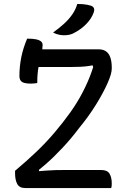

<svg xmlns="http://www.w3.org/2000/svg" viewBox="-20 -949 640 969"><path d="M541 0H107Q78 0 67 -20.5Q56 -41 56 -75V-87Q112 -134 161.5 -181Q211 -228 254 -278.5Q297 -329 335 -382Q352 -406 367.5 -431Q383 -456 396.5 -482Q410 -508 421.5 -534Q433 -560 442.5 -587Q452 -614 460 -642L457 -589L441 -639L474 -624Q449 -619 428.5 -616Q408 -613 387.5 -612Q367 -611 344 -611H155Q141 -611 131.5 -620.5Q122 -630 117.5 -644.5Q113 -659 112.5 -674Q112 -689 116 -700H479Q501 -700 515.5 -689.5Q530 -679 537 -658.5Q544 -638 544 -608V-602Q544 -577 522.5 -528.5Q501 -480 464.5 -421Q428 -362 381 -305Q360 -277 339 -252Q318 -227 296 -203.5Q274 -180 251.5 -158Q229 -136 205 -115.5Q181 -95 155 -74L174 -115L179 -69L152 -83Q186 -86 212 -88Q238 -90 259.5 -90.5Q281 -91 303 -91H491Q522 -91 533 -72Q544 -53 544 -24Q544 -17 543.5 -11Q543 -5 541 0ZM168 -530Q162 -529 153.5 -528Q145 -527 135 -527Q116 -527 103 -530.5Q90 -534 84 -542.5Q78 -551 78 -566Q78 -590 80.5 -614.5Q83 -639 88 -663Q93 -687 100.5 -710Q108 -733 117 -754Q145 -754 162 -750.5Q179 -747 187.5 -739.5Q196 -732 195 -720Q195 -702 188.5 -676Q182 -650 175 -614Q168 -578 168 -530ZM370 -929Q385 -929 397.5 -928Q410 -927 420 -925Q430 -923 440 -920Q452 -915 454.5 -906Q457 -897 453 -886Q447 -870 438 -856Q429 -842 416.5 -829Q404 -816 389.5 -805Q375 -794 358 -785Q345 -777 331.5 -774Q318 -771 302 -771Q293 -771 284 -772.5Q275 -774 266 -777Q257 -780 248 -785Q279 -807 303.5 -829.5Q328 -852 345 -876.5Q362 -901 370 -929Z"/></svg>

Font: Recursive Monospace Casual
Style: Regular
Weight: 400
Version: Version 1.047